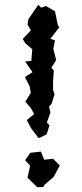

<svg xmlns="http://www.w3.org/2000/svg" viewBox="-20 -745 343 803"><path d="M140 -725 99 -665 95 -643 109 -618 75 -582 86 -564 115 -539 111 -490 85 -488 116 -443 84 -423 104 -384 109 -357 86 -320 109 -293 123 -268 92 -243 111 -207 142 -167 175 -183 187 -221 176 -232 191 -275 185 -299 196 -311 208 -350 202 -369V-404L205 -450L195 -462L215 -494L203 -541L210 -576L191 -583L228 -631L222 -640L210 -698L172 -720L152 -713ZM85 -75 106 -52 95 -2 136 38 162 37 164 30 205 -6 230 -53 202 -81 165 -77 151 -111 107 -106Z"/></svg>

Font: チョークS
Style: Regular
Weight: 400
Designer: [Stick] Fontworks Inc.
Foundry: [Stick] Fontworks Inc.
Version: Version 1.200;FEAKit 1.0